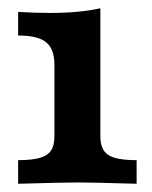

<svg xmlns="http://www.w3.org/2000/svg" viewBox="-20 -446 370 466"><path d="M112.1 -115.3V-288.8Q112.1 -326.7 92.2 -343.2Q72.4 -359.8 24 -359.8V-417.1Q63.4 -414.6 102 -414.6Q173.1 -414.6 223.6 -425.9V-115.3Q223.6 -82.3 242.9 -69.8Q262.1 -57.3 311.6 -57.3V0Q202.2 -3.2 169.6 -3.2Q136.9 -3.2 24 0V-57.3Q57.3 -57.3 76.3 -62.7Q95.4 -68.1 103.7 -80.4Q112.1 -92.7 112.1 -115.3Z"/></svg>

Font: Playfair Micro SmCond SmLight
Style: Regular
Weight: 360
Width: 4
Designer: Claus Eggers Sørensen
Foundry: Claus Eggers Sørensen
Version: Version 2.100;Glyphs 3.2 (3219)